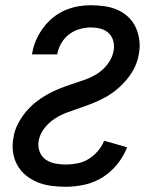

<svg xmlns="http://www.w3.org/2000/svg" viewBox="-20 -702 590 734"><path d="M232 12Q204 12 176.5 8.5Q149 5 124 -5Q99 -15 78.5 -32Q58 -49 45.5 -72Q33 -95 29.5 -122.5Q26 -150 32 -179Q36 -204 48 -227.5Q60 -251 77 -272Q94 -293 115 -310Q136 -327 160 -340.5Q184 -354 208 -363.5Q232 -373 256.5 -381Q281 -389 306.5 -398Q332 -407 354.5 -422Q377 -437 393 -459Q409 -481 414 -506Q418 -525 413.5 -543.5Q409 -562 396.5 -574.5Q384 -587 365.5 -592Q347 -597 327 -597Q307 -597 285 -591Q263 -585 244.5 -571Q226 -557 214.5 -537Q203 -517 199 -496V-494H102L103 -498Q107 -523 117.5 -547.5Q128 -572 144 -594Q160 -616 181 -633.5Q202 -651 227 -662Q252 -673 277 -677.5Q302 -682 327 -682Q354 -682 381 -678Q408 -674 431 -663.5Q454 -653 472 -635.5Q490 -618 500 -595Q510 -572 513 -545.5Q516 -519 510 -492Q506 -467 494 -443Q482 -419 465 -398.5Q448 -378 427 -360.5Q406 -343 382.5 -330Q359 -317 335 -307.5Q311 -298 286 -289.5Q261 -281 236.5 -272Q212 -263 189 -248Q166 -233 149.5 -211.5Q133 -190 128 -165Q124 -143 131 -123.5Q138 -104 154 -92.5Q170 -81 190.5 -77Q211 -73 233 -73Q254 -73 276.5 -77.5Q299 -82 318.5 -94Q338 -106 354 -124.5Q370 -143 378 -164L466 -139Q453 -105 428.5 -74.5Q404 -44 372 -24Q340 -4 303.5 4Q267 12 232 12Z"/></svg>

Font: Lode Dark
Style: Bold Italic
Weight: 700
Italic angle: -11°
Monospace: yes
Designer: Belleve Invis
Foundry: Belleve Invis
Version: Version 29.2.0; ttfautohint (v1.8.3)